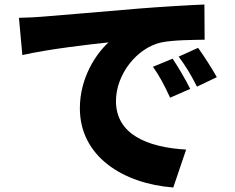

<svg xmlns="http://www.w3.org/2000/svg" viewBox="-20 -780 1040 851"><path d="M64 -701 79 -536C199 -563 375 -583 461 -592C407 -543 334 -437 334 -300C334 -87 525 34 748 51L805 -117C632 -127 494 -185 494 -332C494 -451 587 -568 695 -592C750 -603 835 -603 887 -604L886 -760C813 -757 695 -750 595 -742C412 -726 261 -714 167 -706C148 -704 104 -702 64 -701ZM745 -520 658 -484C690 -438 707 -405 734 -347L823 -386C805 -423 770 -483 745 -520ZM858 -568 772 -529C805 -484 824 -453 853 -396L941 -438C921 -474 884 -532 858 -568Z"/></svg>

Font: ChiuKong Gothic MN Heavy
Style: Regular
Weight: 900
Designer: Ryoko NISHIZUKA 西塚涼子 (kana, bopomofo & ideographs); Paul D. Hunt (Latin, Greek & Cyrillic); Sandoll Communications 산돌커뮤니
Foundry: Adobe
Version: Version 1.300